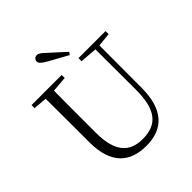

<svg xmlns="http://www.w3.org/2000/svg" viewBox="-249 -1107 1290 1290"><g transform="rotate(-45 396.0 -461.5)"><path d="M479 -799C441 -833 405 -868 369 -899C339 -928 324 -938 309 -938C292 -938 278 -924 278 -908C278 -892 292 -877 332 -855C376 -831 421 -806 466 -781ZM493 -696 615 -686 616 -304C616 -111 552 -35 413 -35C294 -35 221 -102 221 -288V-389C221 -491 221 -589 222 -687L333 -696V-725H47V-696L144 -688C145 -589 145 -489 145 -389V-273C145 -66 246 15 399 15C562 15 651 -81 652 -281L653 -686L750 -696V-725H493Z"/></g></svg>

Font: Noto Serif CJK KR Light
Style: Regular
Weight: 300
Designer: Ryoko NISHIZUKA 西塚涼子 (kana & ideographs); Frank Grießhammer (Latin, Greek & Cyrillic); Wenlong ZHANG 张文龙 (bopomofo); San
Foundry: Adobe
Version: Version 2.001;hotconv 1.1.0;makeotfexe 2.6.0